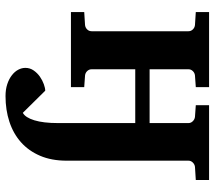

<svg xmlns="http://www.w3.org/2000/svg" viewBox="-60 -468 759 678"><g transform="rotate(90 319.0 -128.5)"><path d="M568.8 -438Q560.1 -437 553.5 -430.4Q546.9 -423.8 546.9 -415V15.1Q546.9 68.8 529.5 109.1Q512.2 149.4 481.7 176.5Q451.2 203.6 409.4 217.3Q367.7 231 318.8 231Q295.4 231 276.9 224.9Q258.3 218.8 245.4 208.7Q232.4 198.7 225.8 186.3Q219.2 173.8 219.2 161.1Q219.2 144.5 228.3 131.6Q237.3 118.7 250.2 109.6Q263.2 100.6 276.9 95.7Q290.5 90.8 299.8 90.8L377.9 169.9Q394.5 161.1 404.3 129.2Q414.1 97.2 414.1 45.9V-227.1H224.1V-73.2Q224.1 -64 230.5 -57.4Q236.8 -50.8 246.1 -49.8L287.1 -46.9V0H22V-46.9L67.9 -49.8Q77.1 -50.8 83.5 -57.4Q89.8 -64 89.8 -73.2V-415Q89.8 -423.8 83.5 -430.4Q77.1 -437 67.9 -438L22 -440.9V-487.8H287.1V-440.9L246.1 -438Q236.8 -437 230.5 -430.4Q224.1 -423.8 224.1 -415V-277.8H414.1V-415Q414.1 -423.8 407.5 -430.4Q400.9 -437 392.1 -438L351.1 -440.9V-487.8H615.2V-440.9Z"/></g></svg>

Font: Charis SIL
Style: Bold
Weight: 700
Foundry: SIL International
Version: Version 4.112